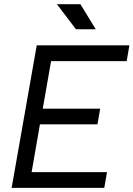

<svg xmlns="http://www.w3.org/2000/svg" viewBox="-20 -914 649 934"><path d="M36.6 0H487.3L500.5 -76.7H133.8L174.3 -309.1H454.1L467.3 -385.3H188L228.5 -616.7H596.2L609.4 -693.4H158.7ZM349.6 -771.5H445.8L371.1 -893.6H256.8Z"/></svg>

Font: Cascadia Code SemiLight
Style: Italic
Weight: 350
Italic angle: -10°
Monospace: yes
Designer: Aaron Bell
Foundry: Saja Typeworks
Version: Version 2404.023